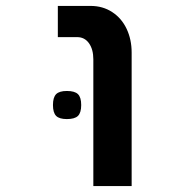

<svg xmlns="http://www.w3.org/2000/svg" viewBox="-20 -629 640 649"><path d="M241 -503.5H175.5V-609H286Q327.5 -609 359.2 -588.2Q391 -567.5 408 -531.5Q425 -495.5 425 -451.5V0H295.5V-428.5Q295.5 -462 280.8 -482.8Q266 -503.5 241 -503.5ZM159 -274Q159 -300 169.8 -310.8Q180.5 -321.5 206 -321.5Q232.5 -321.5 243.5 -310.8Q254.5 -300 254.5 -274Q254.5 -248 243.5 -237.2Q232.5 -226.5 206 -226.5Q180.5 -226.5 169.8 -237.2Q159 -248 159 -274Z"/></svg>

Font: JuliaMono ExtraBold
Style: Regular
Weight: 800
Monospace: yes
Designer: cormullion
Foundry: corm
Version: Version 0.055; ttfautohint (v1.8.4)